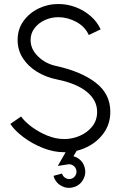

<svg xmlns="http://www.w3.org/2000/svg" viewBox="-20 -726 585 932"><path d="M292 13Q240.5 13 188.2 -7.8Q136 -28.5 93.8 -60.2Q51.5 -92 30 -124.5L82.5 -160.5Q99 -136.5 132.5 -111.2Q166 -86 208 -68.5Q250 -51 292 -51Q331.5 -51 368 -67Q404.5 -83 428 -112.5Q451.5 -142 451.5 -183Q451.5 -239 401.8 -280Q352 -321 258 -340Q202.5 -351 159 -378Q115.5 -405 90.5 -444.2Q65.5 -483.5 65.5 -531.5Q65.5 -584 93.5 -623.2Q121.5 -662.5 166.5 -684.5Q211.5 -706.5 263.5 -706.5Q307 -706.5 347.8 -691Q388.5 -675.5 420.2 -647.8Q452 -620 468.5 -583.5L411 -556Q392.5 -597 350.2 -619.8Q308 -642.5 263 -642.5Q228.5 -642.5 197.8 -628.5Q167 -614.5 147.8 -589.5Q128.5 -564.5 128.5 -531.5Q128.5 -487.5 164.8 -452Q201 -416.5 253.5 -405.5Q375.5 -378.5 445.5 -324Q515.5 -269.5 515.5 -183.5Q515.5 -125 484 -80.8Q452.5 -36.5 401.5 -11.8Q350.5 13 292 13ZM335.5 183Q304.5 191.5 276.2 175.2Q248 159 240 127.5L281 116.5Q285 130.5 297.8 138Q310.5 145.5 325 142Q339 138 346.5 125.2Q354 112.5 350 98Q346 83.5 333.2 76.2Q320.5 69 306 72.5L260.5 79.5L320.5 -25.5L358 -4L336.5 32.5Q356 37.5 370.8 51.8Q385.5 66 391 87Q399.5 118 383.2 146.5Q367 175 335.5 183Z"/></svg>

Font: Urbanist Light
Style: Regular
Weight: 300
Designer: Corey Hu
Foundry: Corey Hu
Version: Version 1.330; ttfautohint (v1.8.4.7-5d5b)